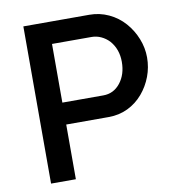

<svg xmlns="http://www.w3.org/2000/svg" viewBox="-80 -782 785 854"><g transform="rotate(-10 312.5 -355.0)"><path d="M194 -247H386Q433 -247 472.5 -266Q512 -285 541 -319Q569 -352 584.5 -393Q600 -434 600 -479Q600 -522 583.5 -563.5Q567 -605 538 -638Q508 -672 467 -691Q426 -710 380 -710H82V0H194ZM373 -611Q395 -611 415.5 -601.5Q436 -592 452 -575Q486 -536 486 -479Q486 -422 456 -384Q426 -346 379 -346H194V-611Z"/></g></svg>

Font: RT Raleway SemiBold
Style: Regular
Weight: 400
Designer: Matt McInerney, Pablo Impallari, Rodrigo Fuenzalida — Edited by Milan Moffatt in April 2016
Foundry: Matt McInerney, Pablo Impallari, Rodrigo Fuenzalida — Edited by Milan Moffatt in April 2016
Version: Version 3.001